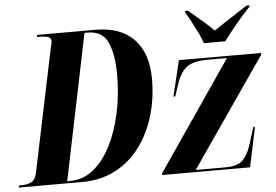

<svg xmlns="http://www.w3.org/2000/svg" viewBox="-93 -839 1308 911"><g transform="rotate(-5 561.0 -383.0)"><path d="M-40 0 -37 -10H-24Q1 -10 21 -19.5Q41 -29 48 -64L167 -635Q170 -649 173 -660.5Q176 -672 176 -679Q176 -694 162 -699Q148 -704 121 -704H108L111 -714H389Q507 -714 571 -648Q635 -582 635 -458Q635 -367 611 -285Q587 -203 539.5 -138.5Q492 -74 422 -37Q352 0 262 0ZM208 -10Q268 -10 316.5 -49Q365 -88 399.5 -155Q434 -222 453 -309Q472 -396 472 -493Q472 -590 446 -647Q420 -704 351 -704H335L192 -10ZM643 0 645 -10 998 -526H904Q839 -526 806.5 -502.5Q774 -479 754 -415L738 -366H729L770 -536H1162L1160 -526L804 -10H944Q1002 -10 1027 -33.5Q1052 -57 1067 -103L1094 -189H1102L1062 0ZM895 -606Q887 -631 872.5 -660Q858 -689 843.5 -716Q829 -743 819 -759L820 -766H833Q875 -731 903 -706.5Q931 -682 952 -661Q981 -680 1020 -706Q1059 -732 1112 -766H1126L1125 -759Q1085 -717 1054.5 -679.5Q1024 -642 997 -606Z"/></g></svg>

Font: Noto Serif Display ExtraCondensed ExtraBold
Style: Italic
Weight: 800
Width: 2
Italic angle: -12°
Designer: Monotype Design Team
Foundry: Monotype Imaging Inc.
Version: Version 2.009